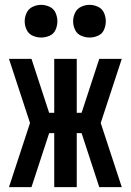

<svg xmlns="http://www.w3.org/2000/svg" viewBox="-20 -773 540 793"><path d="M17 0H110L183 -223H204V0H297V-223H317L390 0H483L396 -265L483 -530H390L317 -307H297V-530H204V-307H183L110 -530H17L104 -265ZM150 -618Q168 -618 185 -625.5Q202 -633 209.5 -650Q217 -667 217 -685Q217 -703 209.5 -720Q202 -737 185 -745Q168 -753 150 -753Q132 -753 115 -745Q98 -737 90 -720Q82 -703 82 -685Q82 -667 90 -650Q98 -633 115 -625.5Q132 -618 150 -618ZM350 -618Q368 -618 385 -625.5Q402 -633 409.5 -650Q417 -667 417 -685Q417 -703 409.5 -720Q402 -737 385 -745Q368 -753 350 -753Q332 -753 315 -745Q298 -737 290 -720Q282 -703 282 -685Q282 -667 290 -650Q298 -633 315 -625.5Q332 -618 350 -618Z"/></svg>

Font: Iosevka SS08 Medium
Style: Regular
Weight: 500
Monospace: yes
Designer: Belleve Invis
Foundry: Belleve Invis
Version: Version 3.4.3; ttfautohint (v1.8.3)